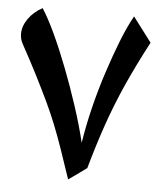

<svg xmlns="http://www.w3.org/2000/svg" viewBox="-46 -762 562 667"><g transform="rotate(5 234.5 -428.5)"><path d="M216 -136Q196 -196 180.5 -240.5Q165 -285 150 -322.5Q135 -360 117 -398Q99 -436 75.5 -482.5Q52 -529 18 -591Q9 -607 9 -626Q9 -653 27.5 -679Q46 -705 76 -721Q97 -689 121.5 -636.5Q146 -584 170.5 -520.5Q195 -457 216.5 -391Q238 -325 252 -267Q261 -326 276.5 -389.5Q292 -453 312 -514.5Q332 -576 353 -629.5Q374 -683 395 -720L460 -634Q415 -549 383 -477Q351 -405 326.5 -334Q302 -263 279 -181Q245 -156 216 -136Z"/></g></svg>

Font: Noto Naskh Arabic UI Semi
Style: Bold
Weight: 700
Designer: Monotype Design Team, David Williams, Mohamad Dakak and Nizar Qandah
Foundry: Monotype Imaging Inc.
Version: Version 2.014; ttfautohint (v1.8.4.7-5d5b)